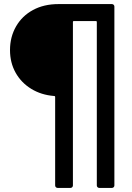

<svg xmlns="http://www.w3.org/2000/svg" viewBox="-20 -720 648 940"><path d="M528 -700Q533 -700 536.5 -696.5Q540 -693 540 -688V188Q540 193 536.5 196.5Q533 200 528 200H466Q461 200 457.5 196.5Q454 193 454 188V-612Q454 -617 449 -617H342Q337 -617 337 -612V188Q337 193 333.5 196.5Q330 200 325 200H262Q257 200 253.5 196.5Q250 193 250 188V-245Q250 -250 245 -250Q182 -255 133 -285Q84 -315 56.5 -364Q29 -413 29 -475Q29 -539 58.5 -590.5Q88 -642 141.5 -671Q195 -700 266 -700Z"/></svg>

Font: Amber EN SemiBold
Style: Regular
Weight: 600
Designer: Jeremy Tribby
Foundry: Tribby Type
Version: Version 1.408 November 24, 2021